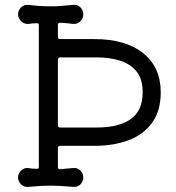

<svg xmlns="http://www.w3.org/2000/svg" viewBox="-20 -748 721 786"><path d="M217 -597Q217 -588 226 -588H366Q494 -588 566 -530.5Q638 -473 638 -370Q638 -293 602 -244.5Q566 -196 505 -173.5Q444 -151 368 -151H226Q217 -151 217 -142V-64Q217 -55 226 -55Q240 -57 253.5 -58Q267 -59 280 -60Q297 -62 309 -50Q321 -38 321 -21Q321 -5 309 7Q297 19 280 17Q245 14 225 13Q205 12 188 12Q168 12 148.5 13Q129 14 96 17Q79 19 66.5 7Q54 -5 54 -21Q54 -38 66.5 -50Q79 -62 96 -60Q111 -57 130 -57H132Q139 -57 139 -65V-645Q139 -653 132 -653Q113 -653 96 -650Q79 -649 66.5 -661Q54 -673 54 -689Q54 -706 66.5 -718Q79 -730 96 -728Q131 -724 151 -723Q171 -722 188 -722Q208 -722 227 -723.5Q246 -725 280 -728Q297 -730 309 -718Q321 -706 321 -689Q321 -673 309 -661Q297 -649 280 -650Q267 -652 253.5 -653Q240 -654 226 -655Q217 -655 217 -646ZM217 -235Q217 -226 226 -226H377Q465 -226 514.5 -260Q564 -294 564 -370Q564 -425 538.5 -456Q513 -487 470.5 -500Q428 -513 377 -513H226Q217 -513 217 -504Z"/></svg>

Font: Kiwi Maru
Style: Regular
Weight: 400
Designer: Hiroki-Chan
Version: Version 1.100